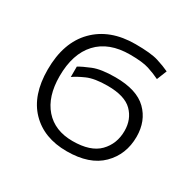

<svg xmlns="http://www.w3.org/2000/svg" viewBox="-125 -682 850 833"><g transform="rotate(30 300.0 -266.0)"><path d="M534 -196Q534 -275 483.5 -324.5Q433 -374 326 -374Q255 -374 215.5 -358Q176 -342 157 -330V-278Q176 -292 213 -308.5Q250 -325 315 -325Q401 -325 438.5 -287.5Q476 -250 476 -192Q476 -127 434 -84Q392 -41 302 -41Q213 -41 163 -98Q113 -155 113 -257Q113 -369 169.5 -430Q226 -491 332 -491Q394 -491 426.5 -480.5Q459 -470 485 -457L505 -507Q480 -519 443.5 -530.5Q407 -542 329 -542Q202 -542 128 -467Q54 -392 54 -256Q54 -128 121 -59Q188 10 302 10Q416 10 475 -48.5Q534 -107 534 -196Z"/></g></svg>

Font: Noto Sans Mono UI Light
Style: Regular
Weight: 300
Designer: Monotype Design team
Foundry: Monotype Imaging Inc.
Version: 1.000